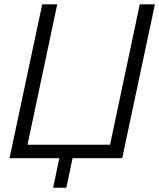

<svg xmlns="http://www.w3.org/2000/svg" viewBox="-20 -730 736 886"><path d="M225.1 136.2 253.9 0H23.9L174.8 -710H244.1L106.9 -62H487.8L625 -710H694.8L543.9 0H314.9L286.1 136.2Z"/></svg>

Font: Rawline
Style: Italic
Weight: 400
Italic angle: -12°
Designer: Matt McInerney, Pablo Impallari, Rodrigo Fuenzalida
Foundry: Matt McInerney, Pablo Impallari, Rodrigo Fuenzalida
Version: Version 4.020;PS 004.020;hotconv 1.0.88;makeotf.lib2.5.64775